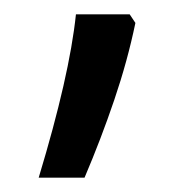

<svg xmlns="http://www.w3.org/2000/svg" viewBox="-20 -834 251 268"><path d="M161 -814 169 -802Q158 -749 139.5 -694.5Q121 -640 98 -586H34Q77 -728 86 -814Z"/></svg>

Font: Noto Sans Armenian
Style: Regular
Weight: 400
Designer: Monotype Design Team
Foundry: Monotype Imaging Inc.
Version: Version 2.040;GOOG;noto-fonts:20170220:a8a215d2e889